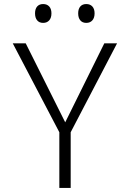

<svg xmlns="http://www.w3.org/2000/svg" viewBox="-20 -928 640 948"><path d="M273 -275 43 -714H107L302 -324L495 -714H558L329 -275V0H273ZM153 -862Q153 -884 163.5 -896Q174 -908 193 -908Q212 -908 223 -896Q234 -884 234 -862Q234 -840 223 -827.5Q212 -815 193 -815Q174 -815 163.5 -827.5Q153 -840 153 -862ZM366 -862Q366 -884 376.5 -896Q387 -908 406 -908Q425 -908 436 -896Q447 -884 447 -862Q447 -840 436 -827.5Q425 -815 406 -815Q387 -815 376.5 -827.5Q366 -840 366 -862Z"/></svg>

Font: Noto Sans Mono UI Light
Style: Regular
Weight: 300
Monospace: yes
Designer: Monotype Design team
Foundry: Monotype Imaging Inc.
Version: Version 1.000